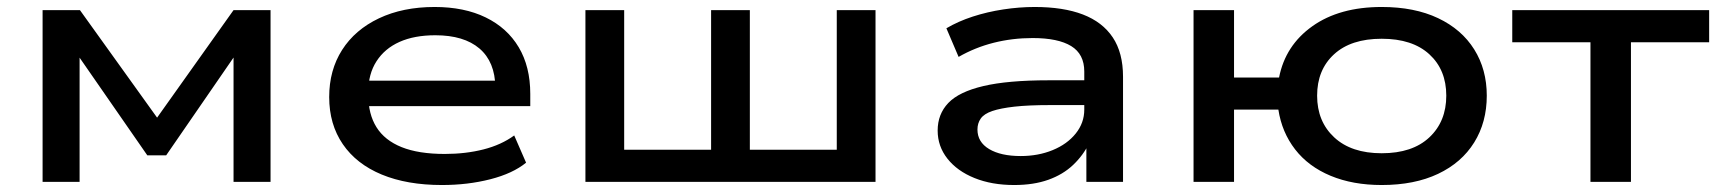

<svg xmlns="http://www.w3.org/2000/svg" viewBox="-20 -521 4925 550"><path d="M102 0V-492H209L430 -184L649 -492H755V0H649V-375H662L456 -76H402L194 -376H208V0Z M1246 9Q1146 9 1073.5 -21Q1001 -51 962 -108Q923 -165 923 -243Q923 -320 960 -378Q997 -436 1065.5 -468.5Q1134 -501 1225 -501Q1310 -501 1371.5 -471Q1433 -441 1466 -385.5Q1499 -330 1499 -252V-217H1011V-290H1422L1399 -271Q1398 -344 1353.5 -382Q1309 -420 1227 -420Q1167 -420 1124.5 -401Q1082 -382 1058.5 -345.5Q1035 -309 1035 -258V-249Q1035 -194 1058.5 -156.5Q1082 -119 1130.5 -99.5Q1179 -80 1254 -80Q1314 -80 1365 -93Q1416 -106 1453 -133L1487 -55Q1449 -24 1384.5 -7.5Q1320 9 1246 9Z M1657 0V-492H1768V-92H2017V-492H2128V-92H2377V-492H2488V0Z M2885 9Q2821 9 2771.5 -11Q2722 -31 2694 -66.5Q2666 -102 2666 -147Q2666 -194 2696.5 -226Q2727 -258 2797 -274.5Q2867 -291 2984 -291H3104V-220H2988Q2926 -220 2886 -215.5Q2846 -211 2822.5 -203Q2799 -195 2789.5 -181.5Q2780 -168 2780 -150Q2780 -114 2813.5 -94Q2847 -74 2904 -74Q2954 -74 2995.5 -91Q3037 -108 3061.5 -138.5Q3086 -169 3086 -207V-316Q3086 -366 3048.5 -389Q3011 -412 2938 -412Q2880 -412 2826.5 -398.5Q2773 -385 2726 -358L2691 -440Q2725 -460 2766.5 -473.5Q2808 -487 2854 -494Q2900 -501 2944 -501Q3026 -501 3082 -479.5Q3138 -458 3167.5 -414Q3197 -370 3197 -301V0H3092V-110L3100 -111Q3083 -76 3054 -48.5Q3025 -21 2983 -6Q2941 9 2885 9Z M3938 9Q3855 9 3791.5 -17.5Q3728 -44 3690 -93Q3652 -142 3642 -207H3515V0H3399V-492H3515V-299H3644Q3662 -391 3739.5 -446Q3817 -501 3938 -501Q4032 -501 4099.5 -469Q4167 -437 4203 -379.5Q4239 -322 4239 -247Q4239 -171 4203 -113Q4167 -55 4099.5 -23Q4032 9 3938 9ZM3938 -82Q4026 -82 4074.5 -127.5Q4123 -173 4123 -247Q4123 -321 4074.5 -365.5Q4026 -410 3938 -410Q3850 -410 3801.5 -365.5Q3753 -321 3753 -247Q3753 -173 3802 -127.5Q3851 -82 3938 -82Z M4536 0V-400H4312V-492H4876V-400H4652V0Z"/></svg>

Font: Nunito Sans 10pt Expanded SemiBold
Style: Regular
Weight: 600
Width: 7
Designer: Vernon Adams
Foundry: Vernon Adams
Version: Version 3.101;gftools[0.9.27]